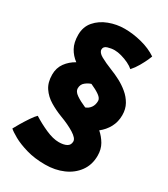

<svg xmlns="http://www.w3.org/2000/svg" viewBox="-209 -777 918 1049"><g transform="rotate(30 250.0 -252.0)"><path d="M477.5 -7Q477.5 50.5 447.2 92.2Q417 134 366 156.2Q315 178.5 252 178.5Q185.5 178.5 133.5 163.2Q81.5 148 47.2 128.8Q13 109.5 -0.5 97Q6.5 83.5 22.2 57Q38 30.5 55.5 4.5Q73 -21.5 85 -32.5Q126.5 -6 173 14.5Q219.5 35 255.5 35Q286.5 35 305 25Q323.5 15 323.5 -8Q323.5 -28 287.2 -50.8Q251 -73.5 197 -93.5Q156.5 -109 120.8 -130.5Q85 -152 62.8 -184.8Q40.5 -217.5 40.5 -267.5Q40.5 -309.5 63.2 -340.8Q86 -372 121 -391Q91 -413 73 -445.5Q55 -478 55 -526.5Q55 -577 85 -611.8Q115 -646.5 162 -664.2Q209 -682 260 -682Q312 -682 367.5 -667.8Q423 -653.5 464.5 -625.5Q463.5 -621 454 -600.2Q444.5 -579.5 429.5 -553.2Q414.5 -527 395.5 -506Q382.5 -518 360.5 -528.8Q338.5 -539.5 314.2 -546.2Q290 -553 270.5 -553Q249 -553 227 -546.2Q205 -539.5 205 -520.5Q205 -501.5 233.2 -485.5Q261.5 -469.5 308 -451Q335.5 -440.5 366 -424.5Q396.5 -408.5 423.2 -386.2Q450 -364 466.8 -334.2Q483.5 -304.5 483.5 -266Q483.5 -223.5 465 -189.5Q446.5 -155.5 415.5 -131.5Q442 -108.5 459.8 -78Q477.5 -47.5 477.5 -7ZM199 -271.5Q199 -252 223.5 -235Q248 -218 286.5 -201.5Q305.5 -208 317.8 -225.2Q330 -242.5 330 -267.5Q330 -284 308.2 -299.5Q286.5 -315 252 -330Q235.5 -325.5 217.2 -311.2Q199 -297 199 -271.5Z"/></g></svg>

Font: Grandstander ExtraBold
Style: Regular
Weight: 800
Designer: Tyler Finck
Foundry: Etcetera Type Co
Version: Version 1.200; ttfautohint (v1.8.3)